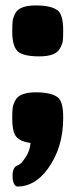

<svg xmlns="http://www.w3.org/2000/svg" viewBox="-20 -525 277 705"><path d="M195 -484Q212 -466 212 -414V-410Q212 -386 210.5 -374.5Q209 -363 200 -347Q185 -318 124.5 -318Q64 -318 44.5 -337Q25 -356 25 -409V-413Q25 -436 26.5 -448Q28 -460 36 -476Q51 -505 111.5 -505Q172 -505 195 -484ZM195 -165Q212 -148 212 -95V-91Q212 19 154 97Q107 160 44 160Q37 160 31.5 149.5Q26 139 26 122Q26 105 30.5 95.5Q35 86 42 83.5Q49 81 56 75.5Q63 70 76.5 48.5Q90 27 92 0Q59 -4 42 -20.5Q25 -37 25 -90V-94Q25 -117 26.5 -129Q28 -141 36 -156Q51 -186 111.5 -186Q172 -186 195 -165Z"/></svg>

Font: Fredoka One
Style: Regular
Weight: 400
Version: Version 1.001;April 7, 2020;FontCreator 12.0.0.2522 64-bit